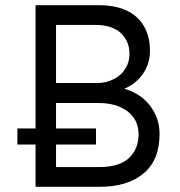

<svg xmlns="http://www.w3.org/2000/svg" viewBox="-20 -720 695 740"><path d="M364 0H117V-700H360Q487 -700 535 -619Q558 -579 558 -524Q558 -468 523 -425Q487 -381 426 -368L423 -386Q531 -369 574 -288Q595 -250 595 -203Q595 -157 581 -118Q565 -79 536 -54Q474 0 364 0ZM196 -323V-76H361Q439 -76 476 -110Q514 -145 514 -201Q514 -276 442 -308Q408 -323 359 -323ZM196 -624V-400H354Q390 -400 418 -415Q446 -428 463 -455Q479 -480 479 -513Q479 -562 444 -594Q410 -624 347 -624ZM350 -163H47V-225H350Z"/></svg>

Font: Rilu
Style: Regular
Weight: 500
Designer: Alí Sinisterra
Foundry: Alí Sinisterra
Version: 0.1